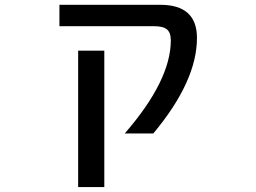

<svg xmlns="http://www.w3.org/2000/svg" viewBox="-20 -542 1040 781"><path d="M781.2 -387.7Q781.2 -211.9 603.5 1H487.3Q674.8 -214.8 674.8 -377.9Q674.8 -409.2 659.2 -422.4Q643.6 -435.5 606.4 -435.5H221.7V-522.5H631.8Q781.2 -522.5 781.2 -387.7ZM297.9 218.8V-335.9H404.3V218.8Z"/></svg>

Font: Gen Shin Gothic Monospace Medium
Style: Regular
Weight: 500
Designer: [Source Han Sans]
Ryoko NISHIZUKA  (kana & ideographs); Paul D. Hunt (Latin, Greek & Cyrillic); Wenlong ZHANG  (bopomofo
Version: Version 1.002.20150607